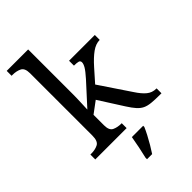

<svg xmlns="http://www.w3.org/2000/svg" viewBox="-289 -852 1165 1165"><g transform="rotate(-45 293.0 -269.5)"><path d="M18 0V-42H26Q60 -42 84 -54.5Q108 -67 108 -114V-650Q108 -694 83.5 -706Q59 -718 26 -718H18V-760H202V-374Q202 -361 201.5 -340Q201 -319 200 -298Q199 -277 198.5 -262.5Q198 -248 198 -248L323 -385Q355 -421 366.5 -440.5Q378 -460 378 -474Q378 -487 366 -490.5Q354 -494 329 -494V-536H550V-494Q516 -494 482 -469.5Q448 -445 409 -401L339 -322L472 -124Q498 -84 523.5 -63Q549 -42 583 -42H586V0H572Q529 0 500 -3Q471 -6 451.5 -15.5Q432 -25 414.5 -44.5Q397 -64 376 -97L276 -254L202 -199V-109Q202 -65 226.5 -53.5Q251 -42 284 -42H287V0ZM241 208Q249 175 257 136Q265 97 271 61H368V71Q359 92 345 119Q331 146 315 173Q299 200 285 221H241Z"/></g></svg>

Font: NotoSerif-Regular
Style: Regular
Weight: 400
Designer: Monotype Design Team
Foundry: Monotype Imaging Inc.
Version: Version 2.007; ttfautohint (v1.8) -l 8 -r 50 -G 200 -x 14 -D